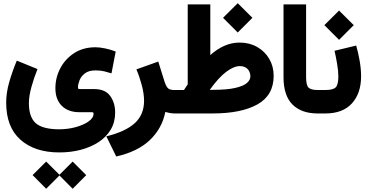

<svg xmlns="http://www.w3.org/2000/svg" viewBox="-20 -709 2295 1200"><path d="M183.6 385.3 268.6 300.8 351.6 383.3 434.1 300.8 519 385.7 434.1 470.7 351.6 387.7 268.6 470.7ZM214.4 -277.3Q193.4 -225.6 177 -167.5Q160.6 -109.4 160.6 -64.5Q160.6 22.9 203.4 60.8Q246.1 98.6 348.6 99.1Q403.8 99.1 452.9 85.7Q502 72.3 533.2 50.3Q564.5 28.3 564.5 2Q564.5 -4.9 562.3 -6.3Q560.1 -7.8 545.9 -7.8H475.6Q406.2 -7.8 366.2 -47.6Q326.2 -87.4 326.2 -157.7Q326.2 -223.6 356.7 -282Q387.2 -340.3 443.4 -377Q499.5 -413.6 577.1 -413.6Q604 -413.6 639.4 -406Q674.8 -398.4 703.1 -386.7L676.8 -250.5Q655.8 -257.3 631.8 -263.2Q607.9 -269 577.1 -269Q534.2 -269 510.3 -250.2Q486.3 -231.4 476.8 -206.5Q467.3 -181.6 467.3 -164.1Q467.3 -156.2 469.7 -154.3Q472.2 -152.3 480.5 -152.3H568.4Q637.7 -152.3 668.7 -109.4Q699.7 -66.4 699.7 -5.9Q699.7 54.2 672.4 100.6Q645 147 596.7 178.7Q548.3 210.4 485.4 227.1Q422.4 243.7 351.1 243.7Q197.3 243.7 107.9 164.3Q18.6 85 18.6 -67.9Q18.6 -129.4 38.1 -197.3Q57.6 -265.1 85 -330.1Z M1013.2 -9.3Q993.2 92.8 917.2 165.8Q841.3 238.8 706.5 269L644.5 143.1Q764.2 113.8 822.3 60.8Q880.4 7.8 880.4 -79.1Q880.4 -123 866.2 -176.3Q852.1 -229.5 832.5 -275.4L969.2 -324.2L1008.8 -197.3Q1019.5 -166 1031.5 -156.2Q1043.5 -146.5 1068.4 -146.5H1087.4V0H1073.7Q1056.6 0 1041.3 -2.7Q1025.9 -5.4 1013.2 -9.3Z M1374 -597.7 1465.8 -689 1557.6 -597.7 1465.8 -505.9ZM1294.4 -364.7Q1336.4 -402.3 1382.1 -422.6Q1427.7 -442.9 1477.5 -442.9Q1539.1 -442.9 1587.2 -415.5Q1635.3 -388.2 1662.8 -341.1Q1690.4 -293.9 1690.4 -235.4Q1690.4 -113.3 1589.1 -56.6Q1487.8 0 1310.1 0H1067.9V-146.5H1129.9Q1135.7 -155.8 1142.1 -165Q1148.4 -174.3 1153.3 -182.1V-681.6H1294.4ZM1307.6 -147.5Q1398.4 -147.5 1450.2 -159.4Q1502 -171.4 1523.4 -190.4Q1544.9 -209.5 1544.9 -231.4Q1544.9 -259.8 1527.3 -277.8Q1509.8 -295.9 1479 -295.9Q1441.9 -295.9 1394.3 -260.5Q1346.7 -225.1 1291 -147.5Z M1976.1 0H1963.9Q1863.8 0 1807.9 -55.9Q1752 -111.8 1752 -227.1V-681.6H1893.1V-226.6Q1893.1 -174.8 1909.2 -160.6Q1925.3 -146.5 1963.9 -146.5H1976.1Z M2236.8 -232.4Q2236.8 -126 2179.7 -63Q2122.6 0 2014.6 0H1956.1V-146.5H2014.6Q2061.5 -146.5 2078.1 -163.1Q2094.7 -179.7 2094.7 -231Q2094.7 -264.2 2086.9 -310.3Q2079.1 -356.4 2070.8 -391.6L2206.1 -424.3Q2218.8 -381.3 2227.8 -329.3Q2236.8 -277.3 2236.8 -232.4ZM2007.3 -551.8 2099.1 -643.1 2190.9 -551.8 2099.1 -460Z"/></svg>

Font: Vazir Black FD
Style: Black-FD
Weight: 900
Designer: Saber Rastikerdar
Foundry: Saber Rastikerdar
Version: Version 30.0.0